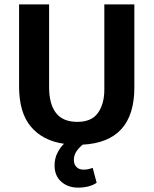

<svg xmlns="http://www.w3.org/2000/svg" viewBox="-20 -650 701 876"><path d="M67 -630H204V-253Q204 -175 235.5 -134.5Q267 -94 333 -94Q398 -94 427 -135Q456 -176 456 -241V-630H593V-251Q593 -2 357 10Q337 27 327 43.5Q317 60 317 80Q317 100 329 112Q341 124 361 124Q375 124 384.5 121.5Q394 119 403 116L421 184Q388 206 336 206Q290 206 259.5 179Q229 152 229 105Q229 73 242 47.5Q255 22 272 6Q175 -8 121 -72Q67 -136 67 -256Z"/></svg>

Font: Mukta
Style: Bold
Weight: 700
Designer: Girish Dalvi and Yashodeep Gholap
Foundry: Ek Type
Version: Version 2.538;PS 1.002;hotconv 16.6.51;makeotf.lib2.5.65220;